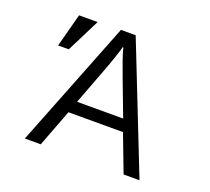

<svg xmlns="http://www.w3.org/2000/svg" viewBox="-135 -961 1269 1158"><g transform="rotate(20 500.0 -382.0)"><path d="M131.8 24.9 452.6 -789.1H546.9L867.7 24.9H765.6L674.8 -213.9H324.7L233.9 24.9ZM128.4 -571.3 185.1 -785.2H304.2L196.8 -571.3ZM352.1 -291H647.9L563 -515.1Q540.5 -574.7 524.9 -619.6Q509.3 -664.6 502 -694.8H498Q483.9 -639.2 437 -515.1Z"/></g></svg>

Font: BIZ UDPGothic
Style: Regular
Weight: 400
Designer: TypeBank Co., Ltd.
Foundry: Morisawa Inc.
Version: Version 1.051